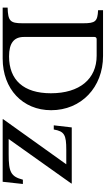

<svg xmlns="http://www.w3.org/2000/svg" viewBox="311 -1122 810 1473"><g transform="rotate(90 716.5 -385.0)"><path d="M429 0H38V-38C140 -41 158 -57 158 -152V-618C158 -711 144 -728 58 -732V-770H409C650 -770 825 -602 825 -372C825 -153 662 0 429 0ZM407 -721H280C269 -721 263 -714 263 -704V-163C263 -86 311 -49 412 -49C593 -49 695 -160 695 -370C695 -591 585 -721 407 -721ZM1391 -155H1358C1334 -63 1300 -46 1163 -46H1046L1387 -526V-530H957L941 -392H973C987 -474 1015 -488 1129 -488H1240L894 -4V0H1374Z"/></g></svg>

Font: Libre Baskerville
Style: Regular
Weight: 400
Designer: Pablo Impallari, Rodrigo Fuenzalida
Foundry: Pablo Impallari, Rodrigo Fuenzalida
Version: Version 1.051;Glyphs 3.2.3 (3260)